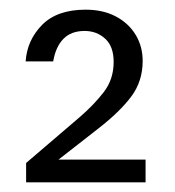

<svg xmlns="http://www.w3.org/2000/svg" viewBox="-20 -729 361 397"><path d="M34 -352V-392L145 -487Q174 -512 194.5 -538.5Q215 -565 215 -601Q215 -633 197.5 -649Q180 -665 155 -665Q127 -665 111 -648.5Q95 -632 90 -602H33Q36 -646 67 -677.5Q98 -709 157 -709Q193 -709 219.5 -695Q246 -681 260.5 -657Q275 -633 275 -603Q275 -561 251.5 -529.5Q228 -498 183 -463L101 -399H281V-352Z"/></svg>

Font: DM Sans 12pt Light
Style: Regular
Weight: 300
Version: Version 4.004;gftools[0.9.30]